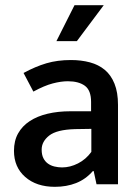

<svg xmlns="http://www.w3.org/2000/svg" viewBox="-20 -712 535 742"><path d="M71 -430Q117 -455 159.5 -467.5Q202 -480 254 -480Q294 -480 327.5 -471Q361 -462 385 -442Q409 -422 422.5 -388.5Q436 -355 436 -307V0H353L342 -51H339Q311 -19 274 -4.5Q237 10 192 10Q121 10 77.5 -28Q34 -66 34 -129Q34 -168 50 -196.5Q66 -225 95 -244Q124 -263 164 -272.5Q204 -282 252 -282H332V-318Q332 -363 308 -380.5Q284 -398 242 -398Q216 -398 183.5 -389.5Q151 -381 109 -358ZM333 -214 270 -213Q199 -211 170 -188Q141 -165 141 -134Q141 -114 147.5 -101Q154 -88 165 -80Q176 -72 190.5 -68.5Q205 -65 220 -65Q251 -65 281.5 -80.5Q312 -96 333 -125ZM277 -553H198L268 -692H381Z"/></svg>

Font: Mukta Vaani Medium
Style: Regular
Weight: 500
Designer: Noopur Datye, Girish Dalvi, Yashodeep Gholap, Pallavi Karambelkar
Foundry: Ek Type
Version: Version 2.538;PS 1.000;hotconv 16.6.51;makeotf.lib2.5.65220;